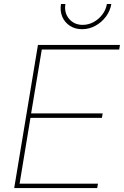

<svg xmlns="http://www.w3.org/2000/svg" viewBox="-20 -956 630 976"><path d="M52.2 0 172.9 -727.5H589.8L585.9 -704.1H192.4L138.2 -379.4H502L498 -356.9H134.8L79.6 -22.5H478L474.1 0ZM397 -807.6Q361.3 -807.6 335 -825Q308.6 -842.3 296.4 -871.3Q284.2 -900.4 290 -935.5H312.5Q305.2 -891.1 331.1 -860.4Q356.9 -829.6 400.4 -829.6Q429.7 -829.6 455.8 -843.8Q481.9 -857.9 500.2 -882.1Q518.6 -906.2 523.4 -935.5H545.9Q540 -900.4 518.3 -871.3Q496.6 -842.3 464.8 -825Q433.1 -807.6 397 -807.6Z"/></svg>

Font: Inter 24pt Thin
Style: Italic
Weight: 250
Italic angle: -9.3988°
Version: Version 4.001;git-66647c0bb